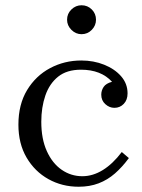

<svg xmlns="http://www.w3.org/2000/svg" viewBox="-20 -700 540 730"><path d="M279 10Q216 10 164 -19Q112 -48 81 -101Q50 -154 50 -226Q50 -303 83 -357.5Q116 -412 170.5 -441Q225 -470 289 -470Q336 -470 376 -454Q416 -438 440.5 -410Q465 -382 465 -345Q465 -320 450.5 -305Q436 -290 415 -290Q396 -290 380.5 -304Q365 -318 365 -340Q365 -356 374 -369.5Q383 -383 406 -389Q385 -412 355.5 -423.5Q326 -435 288 -435Q234 -435 201 -408.5Q168 -382 152.5 -337Q137 -292 137 -237Q137 -172 158 -125.5Q179 -79 214.5 -54.5Q250 -30 293 -30Q333 -30 371 -53.5Q409 -77 443 -122L470 -99Q445 -65 417 -40.5Q389 -16 355 -3Q321 10 279 10ZM290 -570Q268 -570 251.5 -586.5Q235 -603 235 -625Q235 -648 251.5 -664Q268 -680 290 -680Q313 -680 329 -664Q345 -648 345 -625Q345 -603 329 -586.5Q313 -570 290 -570Z"/></svg>

Font: Brygada 1918
Style: Regular
Weight: 400
Designer: Mateusz Machalski | Borys Kosmynka | Przemek Hoffer
Foundry: NIEPODLEGLA 2018
Version: Version 3.006